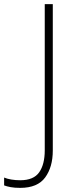

<svg xmlns="http://www.w3.org/2000/svg" viewBox="-114 -734 374 931"><path d="M-16 177Q-43 177 -62 173.5Q-81 170 -94 165V127Q-80 133 -59.5 136.5Q-39 140 -16 140Q49 140 76 101.5Q103 63 103 -5V-714H142V-4Q142 76 105 126.5Q68 177 -16 177Z"/></svg>

Font: Noto Sans Kannada ExtraLight
Style: Regular
Weight: 200
Designer: Jelle Bosma - Monotype Design Team
Foundry: Monotype Imaging Inc.
Version: Version 2.005; ttfautohint (v1.8.4.7-5d5b)